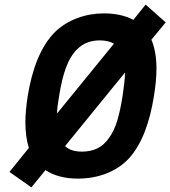

<svg xmlns="http://www.w3.org/2000/svg" viewBox="-20 -766 738 832"><path d="M698 -669 611 -746 558 -680C522 -699 479 -708 430 -708C352 -708 274 -681 219 -628C156 -565 119 -467 100 -349C94 -310 90 -272 90 -236C90 -195 95 -157 105 -125L21 -21L116 46L177 -29C214 -4 263 8 317 8C404 8 485 -21 540 -81C597 -145 629 -238 647 -349C654 -392 658 -432 658 -468C658 -517 651 -559 636 -594ZM236 -349C251 -443 273 -514 316 -554C340 -578 373 -591 412 -591C437 -591 457 -586 474 -577L227 -274C228 -296 231 -321 236 -349ZM511 -349C498 -268 482 -207 452 -168C425 -128 387 -109 335 -109C303 -109 278 -117 262 -133L522 -452C521 -423 517 -388 511 -349Z"/></svg>

Font: Arthouse Owned
Style: Bold Italic
Weight: 700
Italic angle: -10°
Designer: Jeremy Tribby
Foundry: Tribby Type
Version: Version 1.000;PS 001.000;hotconv 1.0.88;makeotf.lib2.5.64775